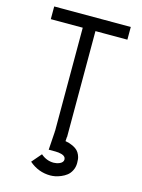

<svg xmlns="http://www.w3.org/2000/svg" viewBox="-134 -761 793 1069"><g transform="rotate(15 262.5 -226.5)"><path d="M317.9 125.5Q317.9 116.2 311.8 109.6Q305.7 103 295.7 100.1Q285.6 97.2 276.6 95.9Q267.6 94.7 257.8 94.7H218.8L225.6 -7.8V-15.1H298.8V-4.9L296.9 24.4Q321.8 28.8 340.1 37.6Q358.4 46.4 367.9 56.2Q377.4 65.9 383.1 79.3Q388.7 92.8 389.9 102.8Q391.1 112.8 391.1 125.5Q391.1 149.4 381.3 168.7Q371.6 188 357.2 199.2Q342.8 210.4 324.5 218Q306.2 225.6 291.3 228.3Q276.4 231 263.7 231Q195.3 231 141.6 184.6L189.5 128.9Q222.7 157.7 263.7 157.7Q271 157.7 279.8 156Q288.6 154.3 297.4 150.6Q306.2 147 312 140.4Q317.9 133.8 317.9 125.5ZM483.4 -683.6V-610.4H299.3V0H226.1V-610.4H42V-683.6Z"/></g></svg>

Font: Anka/Coder Condensed
Style: Regular
Weight: 400
Width: 4
Monospace: yes
Version: Version 1.100